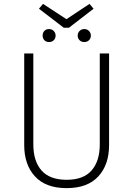

<svg xmlns="http://www.w3.org/2000/svg" viewBox="-20 -960 688 991"><path d="M543 -211Q543 -110 487.5 -49.5Q432 11 324 11Q216 11 160.5 -49.5Q105 -110 105 -211V-684H152V-215Q152 -128 194.5 -80Q237 -32 324 -32Q411 -32 453 -80.5Q495 -129 495 -215V-684H543ZM463 -915 336 -817H309L181 -915L202 -940L323 -861L442 -940ZM267 -776Q267 -762 257.5 -752.5Q248 -743 233 -743Q218 -743 209 -752.5Q200 -762 200 -776Q200 -791 209 -800.5Q218 -810 233 -810Q248 -810 257.5 -800Q267 -790 267 -776ZM449 -776Q449 -762 439.5 -752.5Q430 -743 415 -743Q400 -743 390.5 -752.5Q381 -762 381 -776Q381 -790 390.5 -800Q400 -810 415 -810Q430 -810 439.5 -800Q449 -790 449 -776Z"/></svg>

Font: FiraGO ExtraLight
Style: Regular
Weight: 200
Designer: bBox Type
Foundry: bBox Type GmbH
Version: Version 1.001